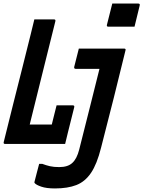

<svg xmlns="http://www.w3.org/2000/svg" viewBox="-70 -809 805 1079"><path d="M561 -789H707Q718 -789 715 -778L686 -659H539Q528 -659 531 -670ZM-41 0Q-52 0 -49 -11Q-23 -116 3.5 -222Q30 -328 55.5 -428Q81 -528 102 -614Q107 -636 112.5 -657Q118 -678 123 -700H233Q244 -700 241 -689Q206 -546 169 -399.5Q132 -253 97 -109H221Q227 -133 235 -165.5Q243 -198 248 -217H339Q350 -217 347 -206Q341 -181 331 -142Q321 -103 311.5 -64Q302 -25 296 0ZM627 -536Q639 -536 635 -525Q604 -398 570 -261.5Q536 -125 498 21Q475 113 441.5 162.5Q408 212 359 231Q310 250 239 250Q191 250 162 240Q133 230 125 220Q122 217 124 212Q131 184 137 161.5Q143 139 150 112H168Q189 120 210.5 125Q232 130 263 130Q312 130 337 106Q362 83 375 32Q409 -104 436.5 -212Q464 -320 489 -422H356Q345 -422 347 -433Q354 -459 360 -484.5Q366 -510 373 -536Z"/></svg>

Font: Recursive Mn Lnr St SmB
Style: Italic
Weight: 600
Italic angle: -15°
Monospace: yes
Version: Version 1.079;hotconv 1.0.112;makeotfexe 2.5.65598; ttfautoh